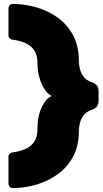

<svg xmlns="http://www.w3.org/2000/svg" viewBox="-20 -796 520 974"><path d="M50 -776Q109 -775 167 -758Q225 -741 273.5 -706Q322 -671 351 -616.5Q380 -562 380 -487Q380 -455 392.5 -425.5Q405 -396 434 -384L451 -377Q480 -364 480 -335V-283Q480 -254 451 -241L434 -234Q405 -222 392.5 -192.5Q380 -163 380 -131Q380 -56 351 -2Q322 52 274 87Q226 122 168 139.5Q110 157 52 158H45Q36 158 29.5 151.5Q23 145 23 136V-1Q23 -10 29 -16Q35 -22 42 -23H45Q81 -28 109.5 -40.5Q138 -53 154 -77.5Q170 -102 170 -142Q170 -208 192.5 -253.5Q215 -299 243 -309Q225 -316 208 -340.5Q191 -365 180.5 -400.5Q170 -436 170 -476Q170 -516 154 -540Q138 -564 110 -577Q82 -590 47 -594L42 -595Q35 -596 29 -602Q23 -608 23 -617V-754Q23 -763 29.5 -769.5Q36 -776 45 -776Z"/></svg>

Font: Rubik Black
Style: Regular
Weight: 900
Designer: Hubert and Fischer
Foundry: Hubert and Fischer
Version: Version 2.300;gftools[0.9.30]